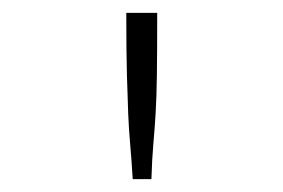

<svg xmlns="http://www.w3.org/2000/svg" viewBox="-20 -685 440 298"><path d="M176 -665H224Q224 -605 223.5 -569Q223 -533 221.5 -508.5Q220 -484 218 -461.5Q216 -439 215 -407H186Q184 -439 182 -461.5Q180 -484 179 -508Q178 -532 177 -568.5Q176 -605 176 -665Z"/></svg>

Font: Inconsolata Condensed Light
Style: Regular
Weight: 300
Width: 3
Monospace: yes
Designer: Raph Levien, Cyreal, Brenton Simpson
Foundry: Raph Levien, Cyreal, Google
Version: Version 3.001; ttfautohint (v1.8.2.53-6de2)